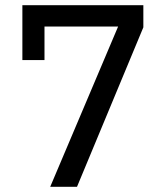

<svg xmlns="http://www.w3.org/2000/svg" viewBox="-20 -718 640 738"><path d="M173 0 434 -616H151V-487H66V-698H531V-613L276 0Z"/></svg>

Font: IBM Plex Sans Devanagari Text
Style: Regular
Weight: 450
Designer: Mike Abbink, Paul van der Laan, Pieter van Rosmalen, Erin McLaughlin
Foundry: Bold Monday
Version: Version 1.1